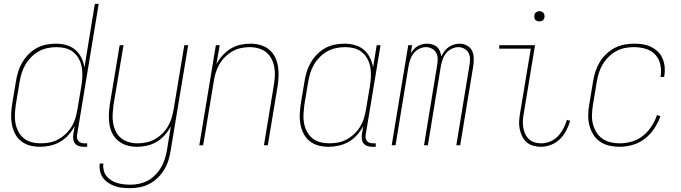

<svg xmlns="http://www.w3.org/2000/svg" viewBox="-20 -755 3540 998"><path d="M188 8Q161 8 136 1.5Q111 -5 91 -20.5Q71 -36 59 -58.5Q47 -81 42 -106.5Q37 -132 38 -159Q39 -186 43 -213L63 -333Q67 -358 74.5 -382.5Q82 -407 95.5 -430Q109 -453 128 -472.5Q147 -492 170.5 -505Q194 -518 219.5 -523Q245 -528 270 -528Q298 -528 325 -520.5Q352 -513 371.5 -496Q391 -479 403 -455Q415 -431 419 -404L473 -735H493L381 -56Q379 -47 380.5 -38Q382 -29 387.5 -22Q393 -15 401.5 -12.5Q410 -10 419 -10H433V8H416Q403 8 391 4.5Q379 1 371 -8Q363 -17 361 -30Q359 -43 361 -56L368 -100Q355 -75 336 -53.5Q317 -32 292.5 -18Q268 -4 241 2Q214 8 188 8ZM192 -10Q215 -10 238.5 -14.5Q262 -19 283.5 -31Q305 -43 323 -60.5Q341 -78 353.5 -99Q366 -120 372.5 -143Q379 -166 383 -189L403 -309Q407 -333 408 -357.5Q409 -382 405 -405Q401 -428 390 -448.5Q379 -469 361.5 -483.5Q344 -498 321 -504Q298 -510 273 -510Q250 -510 226.5 -505Q203 -500 182 -488.5Q161 -477 143 -459Q125 -441 112.5 -420Q100 -399 93 -376Q86 -353 82 -330L62 -210Q59 -186 57.5 -161.5Q56 -137 60.5 -114Q65 -91 75.5 -71Q86 -51 103.5 -36.5Q121 -22 144 -16Q167 -10 192 -10Z M657 223Q636 223 616 221Q596 219 577.5 212.5Q559 206 543 195.5Q527 185 515.5 169.5Q504 154 500 135Q496 116 498 95H517Q515 113 519 130Q523 147 533.5 160Q544 173 558 182Q572 191 588.5 196Q605 201 623 203Q641 205 658 205Q681 205 704 200Q727 195 748.5 183.5Q770 172 787.5 154Q805 136 817.5 114.5Q830 93 837 70.5Q844 48 848 25L868 -99Q856 -75 837 -53.5Q818 -32 794.5 -18Q771 -4 744.5 2Q718 8 692 8Q665 8 640.5 1Q616 -6 596.5 -21.5Q577 -37 565 -59.5Q553 -82 549 -107.5Q545 -133 546 -159.5Q547 -186 551 -213L602 -520H622L570 -210Q567 -186 565.5 -162Q564 -138 568 -115Q572 -92 582 -71.5Q592 -51 609.5 -37Q627 -23 649.5 -16.5Q672 -10 696 -10Q718 -10 741.5 -15Q765 -20 786 -32Q807 -44 824.5 -61.5Q842 -79 854 -100Q866 -121 872.5 -143.5Q879 -166 883 -189L938 -520H958L867 28Q863 53 855.5 78Q848 103 834 126Q820 149 800.5 168.5Q781 188 757 200.5Q733 213 707.5 218Q682 223 657 223Z M1016 0 1102 -520H1122L1105 -421Q1117 -445 1136.5 -466.5Q1156 -488 1179 -502Q1202 -516 1228.5 -522Q1255 -528 1281 -528Q1308 -528 1333 -521Q1358 -514 1377.5 -498.5Q1397 -483 1408.5 -460.5Q1420 -438 1424.5 -412.5Q1429 -387 1428 -360.5Q1427 -334 1423 -307L1372 0H1352L1403 -310Q1407 -334 1408.5 -358Q1410 -382 1406 -405Q1402 -428 1391.5 -448.5Q1381 -469 1364 -483Q1347 -497 1324 -503.5Q1301 -510 1277 -510Q1255 -510 1231.5 -505Q1208 -500 1187.5 -488Q1167 -476 1149.5 -458.5Q1132 -441 1120 -420Q1108 -399 1101 -376.5Q1094 -354 1091 -331L1036 0Z M1688 8Q1661 8 1636 1.5Q1611 -5 1591 -20.5Q1571 -36 1559 -58.5Q1547 -81 1542 -106.5Q1537 -132 1538 -159Q1539 -186 1543 -213L1563 -333Q1567 -358 1574.5 -382.5Q1582 -407 1595.5 -430Q1609 -453 1628 -472.5Q1647 -492 1670.5 -505Q1694 -518 1719.5 -523Q1745 -528 1770 -528Q1798 -528 1825 -520.5Q1852 -513 1871.5 -496Q1891 -479 1903 -455Q1915 -431 1919 -404L1938 -520H1958L1881 -56Q1879 -47 1880.5 -38Q1882 -29 1887.5 -22Q1893 -15 1901.5 -12.5Q1910 -10 1919 -10H1933V8H1916Q1903 8 1891 4.5Q1879 1 1871 -8Q1863 -17 1861 -30Q1859 -43 1861 -56L1868 -100Q1855 -75 1836 -53.5Q1817 -32 1792.5 -18Q1768 -4 1741 2Q1714 8 1688 8ZM1692 -10Q1715 -10 1738.5 -14.5Q1762 -19 1783.5 -31Q1805 -43 1823 -60.5Q1841 -78 1853.5 -99Q1866 -120 1872.5 -143Q1879 -166 1883 -189L1903 -309Q1907 -333 1908 -357.5Q1909 -382 1905 -405Q1901 -428 1890 -448.5Q1879 -469 1861.5 -483.5Q1844 -498 1821 -504Q1798 -510 1773 -510Q1750 -510 1726.5 -505Q1703 -500 1682 -488.5Q1661 -477 1643 -459Q1625 -441 1612.5 -420Q1600 -399 1593 -376Q1586 -353 1582 -330L1562 -210Q1559 -186 1557.5 -161.5Q1556 -137 1560.5 -114Q1565 -91 1575.5 -71Q1586 -51 1603.5 -36.5Q1621 -22 1644 -16Q1667 -10 1692 -10Z M2016 0 2102 -520H2122L2115 -478Q2122 -489 2131 -499Q2140 -509 2151.5 -515.5Q2163 -522 2175.5 -525Q2188 -528 2200 -528Q2215 -528 2229 -523.5Q2243 -519 2252.5 -510Q2262 -501 2267 -488Q2272 -475 2274 -461Q2280 -475 2289.5 -488Q2299 -501 2312 -510Q2325 -519 2339.5 -523.5Q2354 -528 2369 -528Q2389 -528 2407 -518.5Q2425 -509 2433.5 -491.5Q2442 -474 2442.5 -453Q2443 -432 2440 -412L2372 0H2352L2420 -415Q2423 -432 2423 -449Q2423 -466 2415.5 -480Q2408 -494 2393.5 -502Q2379 -510 2362 -510Q2345 -510 2327 -501Q2309 -492 2297.5 -477Q2286 -462 2280 -444Q2274 -426 2271 -408L2204 0H2184L2252 -415Q2255 -432 2255 -449Q2255 -466 2247.5 -480Q2240 -494 2225.5 -502Q2211 -510 2194 -510Q2176 -510 2158.5 -501Q2141 -492 2129.5 -477Q2118 -462 2112 -444Q2106 -426 2103 -408L2036 0Z M2791 8Q2770 8 2750 2Q2730 -4 2716 -17Q2702 -30 2693.5 -48Q2685 -66 2681 -86.5Q2677 -107 2678.5 -128Q2680 -149 2684 -171L2739 -502H2575V-520H2761L2703 -168Q2699 -149 2698 -130.5Q2697 -112 2699.5 -94.5Q2702 -77 2709 -61Q2716 -45 2728 -33Q2740 -21 2757 -15.5Q2774 -10 2793 -10Q2816 -10 2839.5 -19.5Q2863 -29 2880 -47Q2897 -65 2908.5 -87Q2920 -109 2927 -132L2944 -127Q2936 -101 2923 -76Q2910 -51 2890 -31.5Q2870 -12 2843.5 -2Q2817 8 2791 8ZM2783 -644Q2777 -644 2771.5 -646Q2766 -648 2762 -652.5Q2758 -657 2757.5 -663.5Q2757 -670 2758 -676Q2758 -681 2760.5 -685Q2763 -689 2767 -691.5Q2771 -694 2775 -695.5Q2779 -697 2784 -697Q2790 -697 2795.5 -694.5Q2801 -692 2805 -687.5Q2809 -683 2810 -676.5Q2811 -670 2810 -664Q2809 -659 2806.5 -655Q2804 -651 2800.5 -648.5Q2797 -646 2792.5 -645Q2788 -644 2783 -644Z M3201 8Q3173 8 3146.5 2Q3120 -4 3098.5 -19Q3077 -34 3063.5 -56Q3050 -78 3043.5 -104Q3037 -130 3037.5 -157.5Q3038 -185 3043 -213L3063 -333Q3067 -358 3075 -383Q3083 -408 3097 -431.5Q3111 -455 3131 -474Q3151 -493 3174.5 -505.5Q3198 -518 3224 -523Q3250 -528 3276 -528Q3299 -528 3322 -524.5Q3345 -521 3365 -511Q3385 -501 3400.5 -485.5Q3416 -470 3424.5 -449.5Q3433 -429 3435 -406Q3437 -383 3433 -359L3432 -355H3413L3414 -359Q3419 -390 3412 -420.5Q3405 -451 3385 -472Q3365 -493 3335.5 -501.5Q3306 -510 3274 -510Q3251 -510 3228 -505.5Q3205 -501 3183 -489Q3161 -477 3143 -459Q3125 -441 3112.5 -420Q3100 -399 3093 -376Q3086 -353 3082 -330L3062 -210Q3058 -185 3057 -160Q3056 -135 3061.5 -112Q3067 -89 3079.5 -68.5Q3092 -48 3111 -34.5Q3130 -21 3153.5 -15.5Q3177 -10 3202 -10Q3233 -10 3265 -19.5Q3297 -29 3322.5 -49.5Q3348 -70 3366.5 -98.5Q3385 -127 3395 -157L3413 -151Q3401 -118 3381 -87.5Q3361 -57 3332.5 -34.5Q3304 -12 3269 -2Q3234 8 3201 8Z"/></svg>

Font: Iosevka Thin
Style: Italic
Weight: 100
Italic angle: -9°
Monospace: yes
Designer: Belleve Invis
Foundry: Belleve Invis
Version: Version 32.5.0; ttfautohint (v1.8.4)